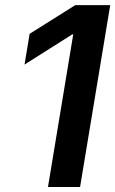

<svg xmlns="http://www.w3.org/2000/svg" viewBox="-20 -748 461 768"><path d="M420.9 -727.5 300.3 0H171.9L272.9 -610.4H269L78.1 -489.7L98.6 -612.8L281.2 -727.5Z"/></svg>

Font: Inter 17pt SemiBold
Style: Italic
Weight: 600
Italic angle: -9.3988°
Version: Version 4.001;git-66647c0bb